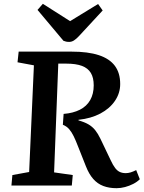

<svg xmlns="http://www.w3.org/2000/svg" viewBox="-20 -974 756 1008"><path d="M314 -376Q364 -380 399.5 -398Q435 -416 453.5 -448.5Q472 -481 472 -526Q472 -566 457 -591Q442 -616 410.5 -628Q379 -640 327 -640H286L264 -69L362 -55L357 0H40L45 -55L133 -71L158 -631L72 -647L78 -703H355Q442 -703 498.5 -684.5Q555 -666 583 -628.5Q611 -591 611 -533Q611 -485 583.5 -444.5Q556 -404 507 -378Q458 -352 392 -345V-342Q424 -333 444.5 -321Q465 -309 479.5 -291Q494 -273 507 -246L561 -133Q573 -107 584.5 -92Q596 -77 609.5 -71Q623 -65 640 -65Q653 -65 666 -69Q679 -73 695 -81L714 -33Q700 -19 679.5 -8.5Q659 2 636.5 8Q614 14 592 14Q553 14 522.5 2.5Q492 -9 469.5 -34.5Q447 -60 431 -101L391 -202Q378 -236 367 -258.5Q356 -281 343 -296Q330 -311 310 -319ZM177 -922 205 -954 348 -863 495 -953 519 -919 395 -785Q380 -769 368 -761.5Q356 -754 343 -754Q334 -754 327 -755.5Q320 -757 313 -760Z"/></svg>

Font: Literata 18pt SemiBold
Style: Italic
Weight: 600
Italic angle: -2°
Designer: Latin by Veronika Burian and Jose Scaglione. Greek by Irene Vlachou. Cyrillic by Vera Evstafieva
Foundry: TypeTogether
Version: Version 3.103;gftools[0.9.29]